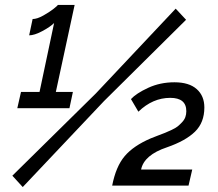

<svg xmlns="http://www.w3.org/2000/svg" viewBox="-20 -751 884 777"><path d="M275 -379 261 -313H50L65 -379H140L199 -658Q183 -642 151 -625Q119 -608 98 -608L112 -674Q130 -674 155 -688Q180 -702 196.5 -715Q213 -728 214 -731H282L206 -379ZM30 -40 368 -373 691 -716 733 -671 401 -342 72 6ZM434 0Q449 -77 484.5 -119Q520 -161 590 -191Q597 -194 618 -202Q639 -210 648 -213.5Q657 -217 674 -225Q691 -233 699 -239.5Q707 -246 716.5 -256Q726 -266 730 -277Q734 -288 734 -301Q734 -355 669 -355Q598 -355 540 -299L510 -350Q531 -373 579.5 -395.5Q628 -418 686 -418Q745 -418 776 -390.5Q807 -363 807 -316Q807 -255 769 -218Q731 -181 656 -155Q563 -124 551 -65H758L743 0Z"/></svg>

Font: Raleway-v4020 SemiBold
Style: Italic
Weight: 600
Italic angle: -12°
Designer: Matt McInerney, Pablo Impallari, Rodrigo Fuenzalida
Foundry: Matt McInerney, Pablo Impallari, Rodrigo Fuenzalida
Version: Version 4.020;PS 004.020;hotconv 1.0.88;makeotf.lib2.5.64775